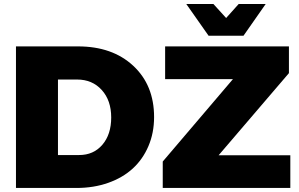

<svg xmlns="http://www.w3.org/2000/svg" viewBox="-20 -931 1481 951"><path d="M1186 -753.9H1013.2L902.8 -911.1H1037.1L1100.1 -841.8L1162.1 -911.1H1295.9ZM366.2 -701.2Q536.6 -701.2 639.9 -605.2Q743.2 -509.3 743.2 -351.1Q743.2 -272.9 715.3 -207.5Q687.5 -142.1 637.7 -96.4Q587.9 -50.8 516.1 -25.4Q444.3 0 358.9 0H59.1V-701.2ZM1063 -162.1H1418V0H786.1V-130.9L1133.8 -539.1H797.9V-701.2H1411.1V-568.8ZM372.1 -163.1Q443.4 -163.1 487.1 -214.1Q530.8 -265.1 530.8 -349.1Q530.8 -433.6 483.9 -485.4Q437 -537.1 361.8 -537.1H267.1V-163.1Z"/></svg>

Font: Montserrat-Arabic ExtraBold
Style: Regular
Weight: 800
Designer: Mohamed Gaber
Foundry: Kief Type Foundry
Version: Version 5.008;PS 005.008;hotconv 1.0.88;makeotf.lib2.5.64775